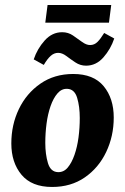

<svg xmlns="http://www.w3.org/2000/svg" viewBox="-20 -730 497 763"><path d="M187 13Q106 13 65.5 -35.5Q25 -84 25 -160Q25 -234 55 -296.5Q85 -359 140.5 -397.5Q196 -436 271 -436Q352 -436 392 -387.5Q432 -339 432 -263Q432 -189 402 -126Q372 -63 317 -25Q262 13 187 13ZM210 -46Q233 -45 249 -64Q265 -83 276 -114.5Q287 -146 292 -184Q297 -222 297 -261Q297 -307 286.5 -341.5Q276 -376 247 -377Q225 -378 208.5 -359Q192 -340 181 -308.5Q170 -277 165 -239Q160 -201 160 -162Q160 -117 170.5 -82Q181 -47 210 -46ZM160 -640 169 -710H422L413 -640ZM322 -469Q299 -469 279.5 -482Q260 -495 243.5 -507.5Q227 -520 211 -520Q195 -520 181.5 -508Q168 -496 154 -472L114 -494Q128 -536 157.5 -569Q187 -602 227 -602Q251 -602 270 -589Q289 -576 306 -563.5Q323 -551 338 -551Q355 -551 367.5 -563.5Q380 -576 394 -599L434 -577Q420 -535 391 -502Q362 -469 322 -469Z"/></svg>

Font: Rasa
Style: Italic
Weight: 400
Italic angle: -7.10001°
Designer: Anna Giedrys (Yrsa+Rasa design), David Brezina (Yrsa art-direction, Rasa art-direction, design)
Foundry: Rosetta Type Foundry
Version: Version 2.004